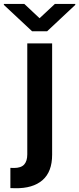

<svg xmlns="http://www.w3.org/2000/svg" viewBox="-75 -770 409 993"><path d="M66.1 -545.5H194.6V30.2Q194.6 118.6 144.7 161.8Q94.8 204.9 3.2 203.5Q-2.5 203.1 -8.3 203.1Q-14.2 203.1 -21.3 202.8V98Q-16 98.4 -11.7 98.5Q-7.5 98.7 -2.8 98.7Q34.1 98.7 50.1 80.8Q66.1 62.9 66.1 28.4ZM50.8 -749.6 129.6 -675.8 208.8 -749.6H314.3V-744.7L168.7 -608.3H90.9L-55 -744.7V-749.6Z"/></svg>

Font: Inter UI Semi Bold
Style: Regular
Weight: 600
Designer: Rasmus Andersson
Foundry: rsms
Version: 3.2;8d6f07862